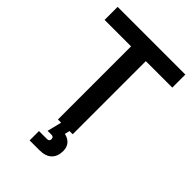

<svg xmlns="http://www.w3.org/2000/svg" viewBox="-262 -802 1103 1103"><g transform="rotate(45 290.0 -250.0)"><path d="M256 0H230V-594H15V-700H565V-594H350V0H324L317 30Q349 38 364.5 57.5Q380 77 380 106Q380 151 354.5 175.5Q329 200 279 200H200V124H265Q284 124 284 106Q284 88 265 88H234Z"/></g></svg>

Font: Retni Sans
Style: Bold
Weight: 700
Designer: Vitaly Kuzmin
Foundry: ParaType Ltd.
Version: Version 1.00;March 2, 2019;FontCreator 11.5.0.2425 64-bit; t